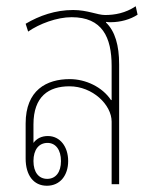

<svg xmlns="http://www.w3.org/2000/svg" viewBox="-20 -589 496 614"><path d="M130 5C172 5 198 -28 198 -74C198 -120 172 -154 133 -154C113 -154 97 -146 87 -132V-191C87 -281 136 -313 202 -313C276 -313 337 -254 337 -200V0H361V-383C361 -444 348 -489 319 -517V-519C325 -518 330 -518 334 -518C366 -518 397 -527 420 -542L414 -569C381 -547 347 -541 316 -541C291 -541 260 -557 214 -557C157 -557 106 -539 62 -513L70 -488C106 -513 162 -534 209 -534C307 -534 337 -470 337 -378V-269H335C307 -311 254 -336 203 -336C129 -336 62 -301 62 -194V-82C62 -29 87 5 130 5ZM131 -17C104 -17 87 -38 87 -74C87 -110 104 -132 132 -132C158 -132 175 -110 175 -74C175 -38 158 -17 131 -17Z"/></svg>

Font: Noto Sans Thai Looped Condensed Thin
Style: Regular
Weight: 100
Width: 3
Designer: Sasikarn Vongin, Ben Mitchell
Foundry: The Fontpad Ltd
Version: Version 1.001